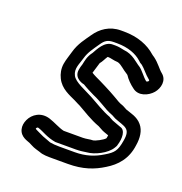

<svg xmlns="http://www.w3.org/2000/svg" viewBox="-103 -605 679 718"><g transform="rotate(20 236.5 -246.5)"><path d="M380 -175C370 -179 355 -184 345 -188L332 -195C331 -196 330 -197 329 -197C299 -208 271 -226 240 -243C209 -260 166 -275 155 -297C142 -322 156 -344 163 -370C170 -395 184 -413 201 -438C214 -457 224 -465 250 -465H262C307 -465 340 -451 360 -433C366 -427 370 -424 376 -421C391 -409 400 -394 421 -377C425 -374 416 -366 412 -369C398 -380 383 -403 369 -412C353 -421 331 -447 294 -450C285 -452 272 -455 260 -455H248C215 -455 198 -417 188 -400C172 -379 170 -360 167 -347C164 -337 162 -332 161 -324C154 -285 198 -278 198 -278C205 -274 213 -269 221 -265L245 -253C254 -249 261 -246 268 -242L286 -232C306 -220 316 -214 337 -206L350 -199C351 -199 351 -198 352 -198C394 -181 419 -184 409 -130C402 -89 393 -78 361 -59C329 -39 295 -28 252 -28H191C175 -28 165 -29 153 -31C137 -37 128 -40 121 -43L108 -49C96 -55 86 -59 85 -61C86 -65 90 -69 94 -67C116 -60 135 -45 171 -39H175H253C268 -39 282 -41 295 -43C325 -45 371 -68 387 -95C394 -106 393 -107 393 -107C403 -138 401 -170 380 -175ZM262 -89H186C167 -93 143 -107 121 -114C83 -126 53 -105 41 -79C35 -66 33 -53 36 -41C43 -12 73 -7 81 -3L93 3C105 10 121 13 129 16C143 22 163 22 182 22H243C302 22 344 7 382 -17C420 -40 452 -74 459 -131C464 -161 461 -190 444 -210C425 -233 397 -237 379 -244L366 -251C365 -251 363 -253 362 -253C341 -260 339 -264 317 -276L299 -286C291 -290 284 -294 274 -299L250 -311C237 -317 224 -323 213 -330C217 -343 226 -373 226 -373C234 -382 239 -395 246 -405H251C256 -405 275 -400 283 -400C284 -400 286 -400 290 -399C305 -394 314 -382 337 -368C338 -368 338 -366 339 -366C347 -353 363 -337 377 -327C403 -306 439 -322 457 -343C474 -363 482 -397 457 -417C443 -428 432 -447 409 -464C405 -467 402 -468 399 -471C370 -497 327 -515 271 -515H259C214 -515 181 -491 160 -460C145 -438 124 -413 114 -376C111 -364 103 -343 100 -324C97 -304 101 -285 109 -269C126 -234 161 -222 186 -210C194 -206 201 -202 210 -198C237 -183 267 -163 303 -150L316 -143C324 -138 334 -135 348 -130C347 -126 347 -121 346 -118C340 -109 308 -93 301 -93C289 -93 276 -89 262 -89Z"/></g></svg>

Font: Blanket
Style: OutlineObl
Weight: 400
Foundry: Cannot Into Space Fonts
Version: Version 0.9